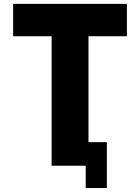

<svg xmlns="http://www.w3.org/2000/svg" viewBox="-20 -845 716 979"><path d="M46.9 -660.2V-825.2H627V-660.2H431.2V-120.1H524.9V113.8H417V0H243.2V-660.2Z"/></svg>

Font: Hussar Preview
Style: Bold
Weight: 700
Foundry: Cannot Into Space Fonts, PlusOne Fonts
Version: Version 2.29RC2 "Millennial"